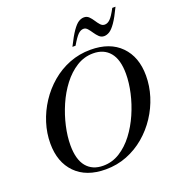

<svg xmlns="http://www.w3.org/2000/svg" viewBox="-163 -1060 1103 1202"><g transform="rotate(-20 388.0 -459.0)"><path d="M773 -455.5Q773 -386.5 752 -319.2Q731 -252 692 -192.5Q653 -133 598.8 -87Q544.5 -41 478.2 -15Q412 11 337 11Q208 11 136.2 -62Q64.5 -135 64.5 -259.5Q64.5 -328.5 85.8 -395.8Q107 -463 146 -522.5Q185 -582 239 -628Q293 -674 359.2 -700Q425.5 -726 500.5 -726Q629.5 -726 701.2 -653Q773 -580 773 -455.5ZM179 -206Q179 -111 218.5 -63.5Q258 -16 329.5 -16Q389.5 -16 440.5 -48Q491.5 -80 531.8 -133Q572 -186 600.5 -251Q629 -316 644 -383Q659 -450 659 -509Q659 -604 619.2 -651.5Q579.5 -699 508.5 -699Q448.5 -699 397.5 -667Q346.5 -635 306 -582Q265.5 -529 237.2 -464Q209 -399 194 -332Q179 -265 179 -206ZM741 -925.5Q711 -862.5 688.5 -830.5Q666 -798.5 647.8 -787.5Q629.5 -776.5 612 -776.5Q593 -776.5 579.2 -789.8Q565.5 -803 554 -820.2Q542.5 -837.5 531 -850.8Q519.5 -864 504.5 -864Q486 -864 468.5 -847.2Q451 -830.5 422.5 -781.5H401.5Q432.5 -844 455 -876Q477.5 -908 495.5 -919.2Q513.5 -930.5 532 -930.5Q551.5 -930.5 564.8 -917.2Q578 -904 589 -886.8Q600 -869.5 612 -856.2Q624 -843 640 -843Q659 -843 676.2 -859.8Q693.5 -876.5 719.5 -925.5Z"/></g></svg>

Font: Newsreader 72pt Medium
Style: Italic
Weight: 500
Italic angle: -17°
Designer: Hugues Gentile
Foundry: Production Type
Version: Version 1.003; ttfautohint (v1.8.3)